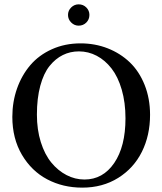

<svg xmlns="http://www.w3.org/2000/svg" viewBox="-20 -859 751 889"><path d="M674.8 -327.1Q674.8 -232.4 637 -156.2Q599.1 -80.1 527.1 -35.2Q455.1 9.8 360.8 9.8Q271.5 9.8 198.7 -28.6Q126 -66.9 81.5 -142.3Q37.1 -217.8 37.1 -317.9Q37.1 -387.2 58.8 -449Q80.6 -510.7 120.4 -557.4Q160.2 -604 220.5 -631.1Q280.8 -658.2 353 -658.2Q419.9 -658.2 478.5 -635.3Q537.1 -612.3 580.8 -570.6Q624.5 -528.8 649.7 -465.8Q674.8 -402.8 674.8 -327.1ZM345.2 -621.1Q305.2 -621.1 271 -604.2Q236.8 -587.4 209.5 -553.5Q182.1 -519.5 166.5 -461.7Q150.9 -403.8 150.9 -328.1Q150.9 -258.8 168.9 -201.2Q187 -143.6 217.8 -106.2Q248.5 -68.8 288.1 -48.3Q327.6 -27.8 371.1 -27.8Q456.5 -27.8 508.8 -104.2Q561 -180.7 561 -311Q561 -384.3 543.7 -443.8Q526.4 -503.4 496.6 -541.7Q466.8 -580.1 428 -600.6Q389.2 -621.1 345.2 -621.1ZM294.9 -790Q294.9 -810.1 309.6 -824.5Q324.2 -838.9 344.2 -838.9Q365.2 -838.9 379.6 -824.5Q394 -810.1 394 -790Q394 -769 379.6 -754.6Q365.2 -740.2 344.2 -740.2Q324.2 -740.2 309.6 -754.9Q294.9 -769.5 294.9 -790Z"/></svg>

Font: Common Serif Medium
Style: Regular
Weight: 500
Designer: Philipp H. Poll, Khaled Hosny
Foundry: Stefan Peev, Context Ltd.
Version: Version 1.026